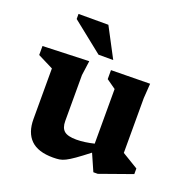

<svg xmlns="http://www.w3.org/2000/svg" viewBox="-131 -857 974 994"><g transform="rotate(20 355.5 -360.0)"><path d="M260 -187.5Q260 -149.5 279.5 -133Q299 -116.5 346.5 -116.5Q368.5 -116.5 393.8 -120Q419 -123.5 443.5 -129.5V-430.5L392.5 -466.5V-516L607 -519L601.5 -437.5V-136Q607.5 -132.5 624.8 -122Q642 -111.5 660.8 -100.2Q679.5 -89 690 -82.5V-51.5L511.5 12H487.5L446.5 -81Q403.5 -47.5 376.8 -28.8Q350 -10 332.2 -1.2Q314.5 7.5 299.5 9.8Q284.5 12 264.5 12Q181.5 12 141.8 -27.2Q102 -66.5 102 -141V-419.5L16.5 -462.5V-512L271 -521L260 -440.5ZM385.5 -569H304.5L135 -704V-732H299.5Z"/></g></svg>

Font: Newsreader 6pt SemiBold
Style: Regular
Weight: 600
Designer: Hugues Gentile
Foundry: Production Type
Version: Version 1.003; ttfautohint (v1.8.3)